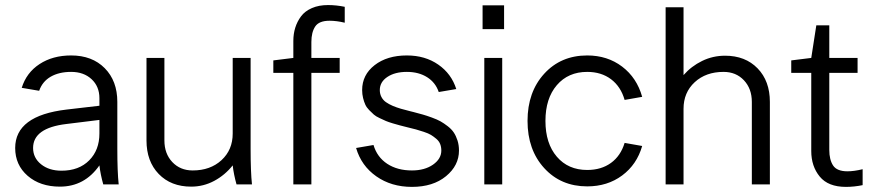

<svg xmlns="http://www.w3.org/2000/svg" viewBox="-20 -729 3460 759"><path d="M449.2 0H388.2Q377 -40 373 -75.2Q314.5 8.8 216.8 8.8Q138.7 8.8 89.4 -33.9Q40 -76.7 40 -144Q40 -272 243.2 -295.9L373 -311V-340.8Q373 -387.2 342 -416Q311 -444.8 261.2 -444.8Q213.4 -444.8 180.4 -425.8Q147.5 -406.7 134.8 -370.1L65.9 -381.8Q84.5 -441.9 136.5 -475.8Q188.5 -509.8 261.2 -509.8Q344.2 -509.8 394 -459.5Q443.8 -409.2 443.8 -326.2V-140.1Q443.8 -49.8 449.2 0ZM223.1 -54.2Q292 -54.2 332.5 -95Q373 -135.7 373 -201.2V-254.9L242.2 -238.8Q110.8 -223.1 110.8 -144Q110.8 -105 142.3 -79.6Q173.8 -54.2 223.1 -54.2Z M976.1 0H915Q903.8 -40 899.9 -75.2Q869.1 -36.6 826.7 -13.9Q784.2 8.8 735.8 8.8Q655.8 8.8 607.4 -41.3Q559.1 -91.3 559.1 -173.8V-500H629.9V-173.8Q629.9 -121.6 661.1 -88.4Q692.4 -55.2 741.7 -55.2Q811.5 -55.2 855.7 -95.9Q899.9 -136.7 899.9 -201.2V-500H970.7V-140.1Q970.7 -49.8 976.1 0Z M1139.6 -500V-566.9Q1139.6 -595.2 1147.2 -619.6Q1154.8 -644 1170.2 -664.6Q1185.5 -685.1 1212.9 -697Q1240.2 -709 1276.9 -709Q1309.1 -709 1342.8 -702.1V-639.2Q1311 -647 1282.7 -647Q1241.2 -647 1226.1 -624.3Q1210.9 -601.6 1210.9 -563V-500H1322.8V-440.9H1210.9V0H1139.6V-440.9H1060.5V-490.2Z M1588.4 -509.8Q1660.6 -509.8 1712.6 -473.6Q1764.6 -437.5 1783.7 -377L1714.4 -365.2Q1701.7 -402.8 1668.5 -423.8Q1635.3 -444.8 1588.4 -444.8Q1541 -444.8 1511.2 -424.8Q1481.4 -404.8 1481.4 -373Q1481.4 -357.9 1487.8 -345.7Q1494.1 -333.5 1505.4 -325.4Q1516.6 -317.4 1532 -310.8Q1547.4 -304.2 1564.9 -299.1Q1582.5 -293.9 1602.5 -289.1Q1610.8 -287.1 1614.7 -286.1Q1637.2 -280.3 1651.6 -276.1Q1666 -272 1687 -264.4Q1708 -256.8 1721.4 -249.3Q1734.9 -241.7 1750 -230Q1765.1 -218.3 1773.9 -205.1Q1782.7 -191.9 1788.6 -173.6Q1794.4 -155.3 1794.4 -133.8Q1794.4 -74.7 1743.2 -32.5Q1691.9 9.8 1608.4 9.8Q1526.9 9.8 1467.5 -32Q1408.2 -73.7 1387.7 -144L1456.5 -155.8Q1470.7 -107.9 1510.7 -81.5Q1550.8 -55.2 1608.4 -55.2Q1658.7 -55.2 1691.7 -78.1Q1724.6 -101.1 1724.6 -133.8Q1724.6 -147.9 1720 -159.7Q1715.3 -171.4 1704.6 -180.4Q1693.8 -189.5 1683.8 -195.6Q1673.8 -201.7 1655.3 -207.8Q1636.7 -213.9 1624.5 -217.3Q1612.3 -220.7 1589.4 -226.1Q1570.3 -231 1560.8 -233.4Q1551.3 -235.8 1533.2 -241.2Q1515.1 -246.6 1505.6 -250.7Q1496.1 -254.9 1481 -262Q1465.8 -269 1457.8 -276.1Q1449.7 -283.2 1439.5 -293.7Q1429.2 -304.2 1424.1 -315.4Q1418.9 -326.7 1415.3 -341.6Q1411.6 -356.4 1411.6 -373Q1411.6 -433.1 1460.9 -471.4Q1510.3 -509.8 1588.4 -509.8Z M1894.5 0V-500H1965.3V0ZM1887.7 -613.8V-708H1972.7V-613.8Z M2301.3 -509.8Q2381.3 -509.8 2439.5 -465.6Q2497.6 -421.4 2518.6 -346.2L2449.2 -334Q2434.1 -386.7 2395.5 -415.8Q2356.9 -444.8 2301.3 -444.8Q2226.1 -444.8 2181.2 -392.3Q2136.2 -339.8 2136.2 -251Q2136.2 -162.1 2181.2 -109.6Q2226.1 -57.1 2301.3 -57.1Q2356.9 -57.1 2395.3 -85Q2433.6 -112.8 2449.2 -164.1L2518.6 -151.9Q2497.6 -78.6 2439.5 -35.4Q2381.3 7.8 2301.3 7.8Q2197.3 7.8 2131.3 -64.5Q2065.4 -136.7 2065.4 -251Q2065.4 -365.2 2131.3 -437.5Q2197.3 -509.8 2301.3 -509.8Z M2682.1 -700.2V-432.1Q2712.9 -467.3 2755.4 -488Q2797.9 -508.8 2846.2 -508.8Q2926.3 -508.8 2974.9 -458.7Q3023.4 -408.7 3023.4 -326.2V0H2952.1V-326.2Q2952.1 -378.4 2920.9 -411.6Q2889.6 -444.8 2840.3 -444.8Q2770.5 -444.8 2726.3 -404.1Q2682.1 -363.3 2682.1 -298.8V0H2611.3V-700.2Z M3187 -131.8V-440.9H3107.9V-490.2L3187 -500L3207 -628.9H3258.3V-500H3370.1V-440.9H3258.3V-136.2Q3258.3 -97.7 3273.4 -74.7Q3288.6 -51.8 3330.1 -51.8Q3356.4 -51.8 3390.1 -60.1V2.9Q3356.4 9.8 3324.2 9.8Q3253.9 9.8 3220.5 -31Q3187 -71.8 3187 -131.8Z"/></svg>

Font: LT Superior
Style: Regular
Weight: 400
Designer: Daniel Lyons
Foundry: LyonsType
Version: Version 1.000